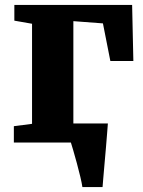

<svg xmlns="http://www.w3.org/2000/svg" viewBox="-20 -576 579 776"><path d="M313 180Q311 165.5 304.8 139.2Q298.5 113 290.8 84.2Q283 55.5 276.2 32.2Q269.5 9 266.5 0H36V-66L109.5 -75.5V-480L38 -492.5V-556H514L519 -329.5H426L396 -481.5L276.5 -490.5V-77H416Q415 -64.5 413 -38.2Q411 -12 408.2 20.8Q405.5 53.5 402.5 85.8Q399.5 118 397.5 143.5Q395.5 169 394.5 180Z"/></svg>

Font: Merriweather Black
Style: Regular
Weight: 900
Designer: Eben Sorkin
Foundry: Eben Sorkin
Version: Version 2.200;gftools[0.9.31]